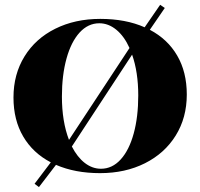

<svg xmlns="http://www.w3.org/2000/svg" viewBox="-20 -700 825 792"><path d="M750.5 -310.1Q750.5 -214.4 704.8 -140.9Q659.2 -67.4 577.9 -26.6Q496.6 14.2 392.6 14.2Q289.6 14.2 210.9 -20L140.6 71.8L122.6 58.1L189.5 -30.3Q115.7 -68.8 75.7 -137Q35.6 -205.1 35.6 -297.9Q35.6 -393.6 81.1 -467.3Q126.5 -541 208 -581.5Q289.6 -622.1 393.6 -622.1Q498.5 -622.1 576.7 -587.4L640.6 -680.2L659.7 -667L598.1 -577.1Q671.4 -538.6 710.9 -470.7Q750.5 -402.8 750.5 -310.1ZM235.4 -301.8Q235.4 -198.7 264.6 -123L514.2 -502Q492.2 -550.8 459.7 -577.4Q427.2 -604 389.6 -604Q343.3 -604 308.3 -565.7Q273.4 -527.3 254.4 -458.7Q235.4 -390.1 235.4 -301.8ZM550.3 -306.2Q550.3 -402.3 524.9 -474.6L276.4 -95.7Q298.8 -51.8 329.8 -27.8Q360.8 -3.9 396.5 -3.9Q442.9 -3.9 477.8 -42.2Q512.7 -80.6 531.5 -149.2Q550.3 -217.8 550.3 -306.2Z"/></svg>

Font: TypoPRO Playfair Display SC
Style: Regular
Weight: 900
Designer: Claus Eggers Sørensen
Foundry: Claus Eggers Sørensen
Version: Version 1.004;PS 001.004;hotconv 1.0.70;makeotf.lib2.5.58329